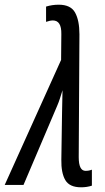

<svg xmlns="http://www.w3.org/2000/svg" viewBox="-70 -787 447 817"><path d="M321 3V-65Q309 -60 294 -60Q265 -60 265 -118L268 -641Q268 -700 249.5 -733.5Q231 -767 180 -767Q152 -767 126 -759V-694Q143 -700 155 -700Q192 -700 191 -642L190 -532L-50 0H30L173 -336Q180 -352 185.5 -369.5Q191 -387 196 -403Q195 -378 195 -354.5Q195 -331 194 -306L191 -108Q190 -51 208 -20.5Q226 10 275 10Q300 10 321 3Z"/></svg>

Font: Noto Sans Display Condensed
Style: Italic
Weight: 400
Width: 3
Designer: Monotype Design team
Foundry: Monotype Imaging Inc.
Version: 1.000